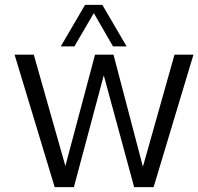

<svg xmlns="http://www.w3.org/2000/svg" viewBox="-20 -770 816 790"><path d="M286 -579H230L330 -750H401L501 -579H445L366 -716ZM776 -545 612 0H532L407 -460L284 0H205L40 -545H119L249 -87L371 -545H447L568 -84L698 -545Z"/></svg>

Font: Oakes Grotesk Light
Style: Regular
Weight: 300
Designer: Samuel Oakes
Foundry: Samuel Oakes
Version: Version 1.000;PS 001.000;hotconv 1.0.88;makeotf.lib2.5.64775